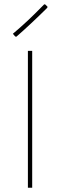

<svg xmlns="http://www.w3.org/2000/svg" viewBox="-20 -874 280 894"><path d="M109.9 0V-637.2H129.9V0ZM201.2 -842.8 200.2 -837.9Q168 -805.7 128.9 -769Q87.9 -730.5 56.2 -703.1L50.8 -704.1L40 -716.8Q73.2 -744.6 109.9 -778.8Q139.2 -806.2 186 -854L190.9 -853Z"/></svg>

Font: Datalegreya
Style: Gradient
Weight: 400
Designer: Figs Lab
Foundry: Figs Lab
Version: Version 1.002;PS 001.002;hotconv 1.0.70;makeotf.lib2.5.58329